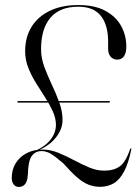

<svg xmlns="http://www.w3.org/2000/svg" viewBox="-20 -730 550 760"><path d="M122.5 -131.5 119.5 -133Q158.5 -150 180 -177.2Q201.5 -204.5 201.5 -236.5Q201 -263 188.8 -289.8Q176.5 -316.5 158.5 -344.5Q140.5 -372.5 122.2 -401.8Q104 -431 91.8 -462.2Q79.5 -493.5 79.5 -527Q79.5 -583 105 -624Q130.5 -665 177.8 -687.5Q225 -710 290.5 -710Q355 -710 397 -687.2Q439 -664.5 459.5 -627.2Q480 -590 480 -545.5Q480 -521 470.8 -507.5Q461.5 -494 444 -494Q428 -494 418 -505.5Q408 -517 408 -537.5V-564.5Q408 -631.5 379 -667.5Q350 -703.5 290 -703.5Q217 -703.5 179.8 -660Q142.5 -616.5 142.5 -535Q142.5 -500.5 155.5 -465.2Q168.5 -430 185.5 -394.2Q202.5 -358.5 215.2 -323Q228 -287.5 227.5 -253Q227 -217 199.5 -183.5Q172 -150 122.5 -131.5ZM26.5 -25.5Q26.5 -58.5 42 -83.8Q57.5 -109 85 -123.5Q112.5 -138 148 -138Q179.5 -138 210.8 -125.2Q242 -112.5 272.8 -96Q303.5 -79.5 333.5 -67Q363.5 -54.5 392 -54.5Q431.5 -54.5 454.8 -72Q478 -89.5 495.5 -140.5Q496 -142 497 -142.5Q498 -143 498.5 -143Q499.5 -142.5 500 -141.8Q500.5 -141 500 -139.5Q488.5 -83.5 471 -50.8Q453.5 -18 429.8 -4.2Q406 9.5 376.5 9.5Q352 9.5 330 0.8Q308 -8 284.5 -28.5Q261 -49 230.5 -83.5Q198.5 -111 180.8 -121.5Q163 -132 145 -132Q119.5 -132 105.5 -112.2Q91.5 -92.5 90.5 -41Q89.5 -22 84.8 -10.8Q80 0.5 72.2 5.2Q64.5 10 54 10Q42.5 10 34.5 0.5Q26.5 -9 26.5 -25.5ZM48.5 -327Q48.5 -328 49.5 -329Q50.5 -330 52 -330H188L190.5 -324H52Q50 -324 49.2 -324.8Q48.5 -325.5 48.5 -327ZM196 -324 194 -330H412Q413.5 -330 414.5 -329Q415.5 -328 415.5 -327Q415.5 -324 412 -324Z"/></svg>

Font: Fraunces 120pt Light
Style: Regular
Weight: 300
Version: Version 1.000;[b76b70a41]